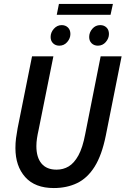

<svg xmlns="http://www.w3.org/2000/svg" viewBox="-20 -939 640 971"><path d="M252 12Q157 12 107.5 -43.5Q58 -99 58 -190Q58 -216 61 -239.5Q64 -263 69 -290L142 -654H250L175 -281Q170 -259 167 -239Q164 -219 164 -200Q164 -143 190 -112Q216 -81 266 -81Q300 -81 327.5 -97.5Q355 -114 376.5 -153Q398 -192 411 -261L489 -654H595L515 -253Q495 -154 458.5 -96Q422 -38 370 -13Q318 12 252 12ZM280 -708Q261 -708 248.5 -720Q236 -732 236 -752Q236 -775 252.5 -793.5Q269 -812 292 -812Q311 -812 323.5 -800Q336 -788 336 -767Q336 -745 320 -726.5Q304 -708 280 -708ZM475 -708Q456 -708 443.5 -720Q431 -732 431 -752Q431 -775 447 -793.5Q463 -812 487 -812Q506 -812 518.5 -800Q531 -788 531 -767Q531 -745 515 -726.5Q499 -708 475 -708ZM267 -864 278 -919H551L539 -864Z"/></svg>

Font: Source Code Pro ExtraLight SemiBold
Style: Italic
Weight: 600
Italic angle: -11°
Monospace: yes
Version: Version 1.016;hotconv 1.0.116;makeotfexe 2.5.65601